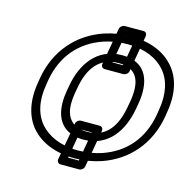

<svg xmlns="http://www.w3.org/2000/svg" viewBox="-124 -918 1127 1132"><g transform="rotate(15 439.5 -352.0)"><path d="M549 -569H484L515 -745H580ZM565 -519C576 -519 592 -529 595 -544L634 -770C636 -781 629 -795 614 -795H499C488 -795 472 -785 469 -770L429 -544C427 -533 435 -519 450 -519ZM443 41H377L409 -139H474ZM459 91C470 91 485 81 488 66L529 -164C531 -175 523 -189 508 -189H393C382 -189 367 -179 364 -164L323 66C321 77 329 91 344 91ZM817 -339C790 -185 700 -84 566 -38C522 -23 474 -15 423 -15C312 -15 238 -53 193 -102C145 -155 123 -236 141 -339L146 -371C173 -525 265 -627 399 -673C443 -688 491 -696 542 -696C653 -696 727 -659 771 -609C819 -556 840 -475 822 -371ZM867 -339 872 -371C892 -487 869 -581 812 -645C760 -704 674 -746 551 -746C495 -746 441 -737 390 -720C235 -667 126 -543 96 -371L91 -339C71 -224 95 -128 152 -65C205 -7 292 35 415 35C471 35 524 26 575 9C729 -44 837 -167 867 -339ZM436 -85C592 -85 666 -209 689 -339L695 -372C718 -504 686 -625 530 -625C374 -625 297 -503 274 -372L268 -339C250 -235 266 -141 350 -102C375 -90 404 -85 436 -85ZM445 -135C418 -135 396 -140 378 -148C318 -176 301 -242 318 -339L324 -372C345 -492 403 -575 521 -575C640 -575 666 -493 645 -372L639 -339C618 -219 563 -135 445 -135Z"/></g></svg>

Font: Asimov
Style: XWidOuIt
Weight: 500
Designer: Google
Version: Version 2.000980; 2014